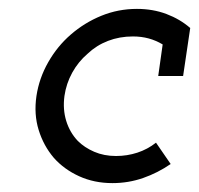

<svg xmlns="http://www.w3.org/2000/svg" viewBox="-20 -404 448 432"><path d="M364 -35Q335 -15 302 -3.5Q269 8 233 8Q192 8 158 -7.5Q124 -23 101 -49Q78 -76 67 -111.5Q56 -147 62 -188Q68 -228 88.5 -264Q109 -300 139 -326Q170 -353 208 -368.5Q246 -384 288 -384Q324 -384 354.5 -372.5Q385 -361 408 -341L392 -233H336L346 -304Q331 -313 314.5 -317.5Q298 -322 279 -322Q249 -322 223 -312Q197 -302 177 -283Q156 -265 142.5 -240.5Q129 -216 125 -188Q121 -158 129 -132Q137 -106 155 -87Q170 -72 192 -62.5Q214 -53 241 -53Q266 -53 289 -60.5Q312 -68 331 -83Z"/></svg>

Font: Josefin Slab SemiBold
Style: Italic
Weight: 600
Italic angle: -12°
Designer: Santiago Orozco
Foundry: Typemade
Version: Version 2.000